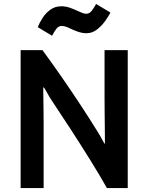

<svg xmlns="http://www.w3.org/2000/svg" viewBox="-20 -951 754 977"><path d="M421 -782Q450 -782 474.5 -801.5Q499 -821 516.5 -846Q534 -871 542 -887L469 -931Q459 -912 447 -896.5Q435 -881 419 -881Q409 -881 398 -885.5Q387 -890 374 -896Q357 -904 336 -911.5Q315 -919 292 -919Q260 -919 236 -901.5Q212 -884 196.5 -859.5Q181 -835 172 -813L245 -769Q255 -789 266.5 -804Q278 -819 294 -819Q304 -819 316 -815Q328 -811 341 -804Q358 -796 378.5 -789Q399 -782 421 -782ZM630 6V-696H512V-458Q512 -418 512.5 -372.5Q513 -327 513.5 -286Q514 -245 514 -218Q509 -223 499.5 -241.5Q490 -260 476 -282Q434 -350 386.5 -422Q339 -494 290 -564.5Q241 -635 196 -696H85V6H202V-322Q202 -355 201.5 -391.5Q201 -428 200.5 -459.5Q200 -491 200 -507Q205 -507 217 -484Q229 -461 243 -440Q290 -370 340.5 -292Q391 -214 439 -137Q487 -60 524 6Z"/></svg>

Font: Repo DemiBold
Style: Regular
Weight: 600
Designer: Stefan Peev
Foundry: Context Ltd
Version: Version 1.502